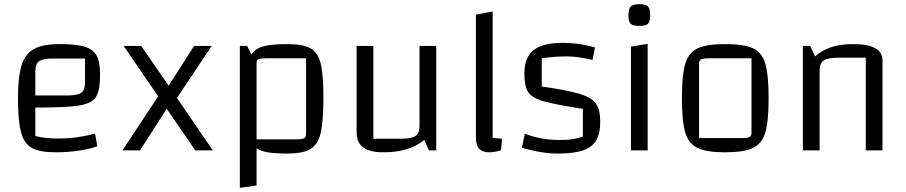

<svg xmlns="http://www.w3.org/2000/svg" viewBox="-20 -720 4337 919"><path d="M435 -80 446 -20Q412 -7 358 1Q304 9 246 9Q170 9 132.5 -12Q95 -33 80.5 -87.5Q66 -142 66 -250Q66 -353 83.5 -408Q101 -463 143.5 -486Q186 -509 266 -509Q345 -509 385.5 -496.5Q426 -484 442.5 -453.5Q459 -423 459 -363Q459 -287 439.5 -256Q420 -225 359 -215Q298 -205 149 -205V-69Q192 -57 263 -57Q304 -57 342 -62Q380 -67 435 -80ZM149 -378V-263H300Q351 -263 369 -276Q387 -289 387 -324V-440H235Q185 -440 167 -427Q149 -414 149 -378Z M915 0 778 -199 650 0H566L737 -259L572 -500H656L787 -310L909 -500H993L827 -251L999 0Z M1528 -250Q1528 -137 1514.5 -82Q1501 -27 1465 -6Q1429 15 1355 15Q1299 15 1264 9.5Q1229 4 1208 -11V168L1128 179V-500H1163L1183 -459Q1202 -488 1241.5 -498.5Q1281 -509 1355 -509Q1430 -509 1466 -489Q1502 -469 1515 -415.5Q1528 -362 1528 -250ZM1445 -441H1255Q1228 -441 1218 -437Q1208 -433 1208 -422V-53H1397Q1426 -53 1435.5 -58Q1445 -63 1445 -78Z M2068 0H2033L2011 -50Q1972 -19 1924.5 -5Q1877 9 1815 9Q1749 9 1718 -14.5Q1687 -38 1687 -88V-500H1767V-56H1894Q1949 -56 1968.5 -69Q1988 -82 1988 -120V-500H2068Z M2383 -56 2378 -1Q2348 9 2321 9Q2258 9 2258 -59V-650L2338 -665V-60Z M2672 -515Q2752 -515 2828 -493L2816 -433Q2790 -440 2755.5 -445Q2721 -450 2693 -450Q2631 -450 2573 -441V-306Q2698 -288 2755 -270.5Q2812 -253 2832.5 -224Q2853 -195 2853 -138Q2853 -81 2833.5 -48Q2814 -15 2770 0Q2726 15 2651 15Q2571 15 2478 -13L2492 -80Q2570 -50 2657 -50Q2692 -50 2715 -53Q2738 -56 2770 -66V-199Q2634 -220 2579.5 -236Q2525 -252 2507.5 -280Q2490 -308 2490 -370Q2490 -445 2534 -480Q2578 -515 2672 -515Z M3080 -510V0H3000V-497ZM2988 -647Q2988 -678 2999 -689Q3010 -700 3041 -700Q3071 -700 3081.5 -689Q3092 -678 3092 -647Q3092 -617 3082 -606.5Q3072 -596 3041 -596Q3009 -596 2998.5 -606.5Q2988 -617 2988 -647Z M3244 -250Q3244 -361 3260 -414.5Q3276 -468 3319 -488.5Q3362 -509 3451 -509Q3541 -509 3584 -489Q3627 -469 3643 -415.5Q3659 -362 3659 -250Q3659 -139 3643 -85.5Q3627 -32 3583.5 -11.5Q3540 9 3451 9Q3362 9 3319 -11.5Q3276 -32 3260 -85.5Q3244 -139 3244 -250ZM3527 -59Q3557 -59 3567 -64Q3577 -69 3577 -84V-441H3376Q3346 -441 3336 -436Q3326 -431 3326 -416V-59Z M3823 -500H3858L3881 -450Q3917 -481 3961 -495Q4005 -509 4064 -509Q4204 -509 4204 -430V0H4124V-444H3997Q3942 -444 3922.5 -430.5Q3903 -417 3903 -380V0H3823Z"/></svg>

Font: Changa Light
Style: Regular
Weight: 300
Designer: Eduardo Rodriguez Tunni
Foundry: Eduardo Rodriguez Tunni
Version: Version 2.002; ttfautohint (v1.5) -l 8 -r 50 -G 110 -x 14 -H